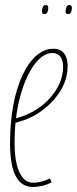

<svg xmlns="http://www.w3.org/2000/svg" viewBox="-20 -734 306 764"><path d="M39 -262Q59 -267 79 -275Q99 -283 118 -294Q167 -323 199 -370Q231 -417 231 -468Q231 -495 220 -509Q209 -523 189 -523Q150 -523 115.5 -475.5Q81 -428 59.5 -347Q38 -266 38 -164Q38 -115 46.5 -80Q55 -45 71.5 -26Q88 -7 112 -7Q123 -7 134 -9Q145 -11 156 -14.5Q167 -18 179 -24L185 -9Q171 0 150 5Q129 10 111 10Q80 10 59.5 -10Q39 -30 29.5 -68.5Q20 -107 20 -163Q20 -247 33 -316Q46 -385 69.5 -435Q93 -485 124.5 -512.5Q156 -540 192 -540Q212 -540 224.5 -531.5Q237 -523 243 -507.5Q249 -492 249 -472Q249 -411 211.5 -359Q174 -307 118 -275Q98 -264 77 -256.5Q56 -249 36 -244ZM251 -678Q245 -678 243 -681Q241 -684 241 -688Q241 -698 244.5 -706Q248 -714 256 -714Q262 -714 264 -710.5Q266 -707 266 -702Q266 -692 262.5 -685Q259 -678 251 -678ZM157 -678Q151 -678 149 -681Q147 -684 147 -688Q147 -696 150 -705Q153 -714 162 -714Q168 -714 170 -710.5Q172 -707 172 -702Q172 -692 168.5 -685Q165 -678 157 -678Z"/></svg>

Font: Georama ExtraCondensed Thin
Style: Italic
Weight: 100
Width: 2
Italic angle: -9°
Designer: Jean-Baptiste Levee
Foundry: Production Type
Version: Version 1.001